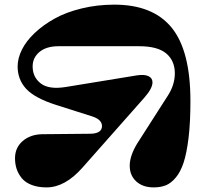

<svg xmlns="http://www.w3.org/2000/svg" viewBox="-20 -795 903 830"><path d="M162.1 -214.8 367.2 -216.8Q420.9 -216.8 420.9 -250Q420.9 -278.3 377.9 -292L221.2 -341.8Q129.9 -371.1 93 -411.1Q56.2 -451.2 56.2 -507.8Q56.2 -543 74.7 -580.3Q93.3 -617.7 129.9 -652.3Q166.5 -687 216.1 -714.6Q265.6 -742.2 332.8 -758.5Q399.9 -774.9 474.1 -774.9Q641.1 -774.9 722.2 -675.3Q803.2 -575.7 803.2 -357.9Q803.2 -266.6 795.2 -199.7Q787.1 -132.8 773.7 -92Q760.3 -51.3 739.5 -26.9Q718.8 -2.4 696.3 6.3Q673.8 15.1 644 15.1Q597.2 15.1 568.8 -11Q540.5 -37.1 540.8 -79.3Q541 -121.6 573.2 -174.8L707 -383.8Q735.8 -429.7 735.8 -478Q735.8 -532.7 698.5 -564Q661.1 -595.2 582 -595.2H232.9Q180.7 -595.2 150.9 -570.6Q121.1 -545.9 121.1 -507.8Q121.1 -461.4 156.2 -434.3Q191.4 -407.2 264.2 -418.9L571.8 -469.2Q604.5 -474.1 621.8 -465.8Q639.2 -457.5 639.2 -439Q639.2 -413.1 605 -374L336.9 -70.8Q261.2 15.1 181.2 15.1Q144.5 15.1 117.2 4.6Q89.8 -5.9 74.5 -24.4Q59.1 -43 52 -64.5Q44.9 -85.9 44.9 -110.8Q44.9 -156.7 78.1 -185.3Q111.3 -213.9 162.1 -214.8Z"/></svg>

Font: Pilowlava
Style: Regular
Weight: 400
Designer: Anton Moglia, Jérémy Landes, Maksym Kobuzan (Cyrillic), Velvetyne Type Foundry
Foundry: Anton Moglia, Jérémy Landes, Velvetyne Type Foundry
Version: Version 1.001;hotconv 1.0.109;makeotfexe 2.5.65596